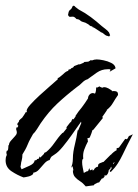

<svg xmlns="http://www.w3.org/2000/svg" viewBox="-22 -645 494 685"><path d="M284 20Q274 8 263.5 1.5Q253 -5 245.5 -13.5Q238 -22 238 -37H240L237 -52L234 -49L232 -46Q233 -50 234 -53.5Q235 -57 236 -60Q237 -65 237.5 -69.5Q238 -74 238 -79Q238 -92 240 -104.5Q242 -117 245 -129Q248 -141 250.5 -153.5Q253 -166 255 -180H257L268 -206L267 -211Q265 -207 264 -206Q263 -204 261 -202Q250 -186 234 -163.5Q218 -141 202 -121.5Q186 -102 173 -94Q165 -89 162 -86.5Q159 -84 155 -74Q145 -72 135.5 -61Q126 -50 117 -40Q108 -30 97 -29L96 -24Q90 -18 80 -15.5Q70 -13 62 -12Q40 -20 19 -34Q-2 -48 -2 -73Q-2 -83 1 -90H2V-95Q0 -98 1 -103Q2 -108 4 -108L5 -107Q7 -110 7.5 -117Q8 -124 8 -126L10 -128Q10 -135 17 -143Q24 -151 30.5 -158Q37 -165 37 -168Q38 -169 38 -171Q38 -176 37 -179Q35 -183 36 -186V-190H40L43 -195V-197Q40 -199 40 -200V-202Q40 -205 42 -207L45 -210V-211Q45 -212 46 -213V-215L51 -220Q55 -224 57 -225Q65 -236 70 -245H74L75 -244Q74 -246 73.5 -247Q73 -248 73 -249Q73 -257 86.5 -272Q100 -287 119 -304.5Q138 -322 156 -337.5Q174 -353 184 -362V-367H186Q190 -369 194.5 -373Q199 -377 204 -381Q214 -391 221 -392L223 -397L229 -398Q230 -399 231 -400Q232 -401 233 -402Q235 -403 236 -403Q237 -403 238 -404L239 -405L241 -406V-407Q241 -407 241 -407.5Q241 -408 242 -409L260 -416L262 -415L276 -421L279 -424H280L293 -425L300 -429L302 -431V-430L303 -431L305 -429Q314 -433 323 -433Q332 -433 347 -430Q362 -427 375 -420.5Q388 -414 390 -403V-401L369 -389Q371 -394 372 -395V-396Q372 -398 368 -398H362Q341 -398 323.5 -386Q306 -374 290 -362Q281 -360 271 -350Q261 -340 253 -335Q214 -305 182.5 -275.5Q151 -246 123 -205Q118 -197 110 -184.5Q102 -172 96 -167Q91 -158 86 -149Q81 -140 77 -130Q73 -120 68 -111Q63 -102 58 -94Q58 -82 55 -71Q53 -65 53 -61Q52 -58 52 -55Q52 -52 51 -50L55 -41Q67 -46 84 -54Q101 -62 101 -72Q107 -74 107 -74H109V-76Q111 -78 112 -78H115L118 -82V-87L122 -83L135 -96Q135 -101 142 -102Q159 -116 172 -135Q179 -145 186 -154Q193 -163 201 -171H203L216 -187L215 -191L229 -209H231Q233 -215 237 -221L240 -219L248 -230L247 -231Q252 -239 258 -247Q264 -255 270 -262Q276 -270 281.5 -278Q287 -286 292 -294Q292 -301 297 -307Q302 -313 310 -313L317 -311Q321 -318 321 -333Q326 -332 329 -335Q329 -335 335 -337V-335L343 -332Q347 -334 349 -334Q357 -334 365 -329.5Q373 -325 379 -320Q379 -318 380 -319Q380 -320 381 -320H386Q399 -320 399 -309V-306Q394 -299 389.5 -292Q385 -285 381 -278Q373 -264 359 -253V-251L343 -228L345 -224L311 -182L308 -181Q306 -174 303.5 -167.5Q301 -161 298 -154L289 -151Q291 -149 291 -146Q291 -142 292 -141Q284 -126 278.5 -111Q273 -96 275 -79Q272 -77 271.5 -73.5Q271 -70 271 -67Q271 -62 271.5 -57.5Q272 -53 273 -48Q274 -43 275 -38Q276 -33 277 -28L288 -34H291L292 -35L294 -38Q294 -41 297 -45L299 -37L308 -41V-37H309Q313 -37 315 -43Q317 -45 320 -47.5Q323 -50 327 -50L328 -52V-55Q328 -60 335 -63Q339 -64 341.5 -65.5Q344 -67 346 -67H347L373 -93H374Q376 -96 382.5 -101.5Q389 -107 394 -109V-116L401 -118H402L425 -150Q425 -149 427 -149Q429 -149 430 -148Q431 -148 433.5 -151.5Q436 -155 436 -157Q437 -158 438.5 -159.5Q440 -161 444 -162Q447 -164 449 -164.5Q451 -165 452 -166Q441 -145 432.5 -128Q424 -111 416 -94Q408 -77 398 -61.5Q388 -46 373 -31L369 -35L376 -44L375 -50L373 -49V-45L366 -38Q365 -25 357 -19H353L351 -20V-15L345 -8L342 -9L330 8V5L328 6Q326 7 324 8Q322 9 320 10Q314 12 313 16ZM384 -59Q384 -62 385 -63L387 -66L383 -65H384L381 -60L382 -61ZM367 -515Q365 -516 362.5 -516.5Q360 -517 357 -518Q353 -520 348 -524.5Q343 -529 338 -530Q338 -530 337.5 -530Q337 -530 337 -531Q333 -533 322.5 -540.5Q312 -548 308 -548Q308 -548 308 -549Q308 -550 307 -550V-551Q301 -551 297 -555Q293 -559 288 -561Q284 -564 279.5 -565Q275 -566 270 -568Q266 -570 263.5 -572.5Q261 -575 257 -576Q256 -577 254 -576.5Q252 -576 250 -578Q243 -586 237.5 -585.5Q232 -585 228 -585Q224 -585 222 -589Q220 -593 221 -593Q221 -593 222.5 -600.5Q224 -608 231 -612Q234 -615 236 -620.5Q238 -626 243 -624Q245 -623 245.5 -622Q246 -621 247 -620L259 -611Q282 -599 302 -584Q322 -569 341 -552Q348 -546 355 -541Q362 -536 367 -529L371 -519Q370 -519 368.5 -516.5Q367 -514 367 -515Z"/></svg>

Font: Water Brush
Style: Regular
Weight: 400
Designer: Robert E. Leuschke
Foundry: Robert E. Leuschke
Version: Version 1.010; ttfautohint (v1.8.4.7-5d5b)